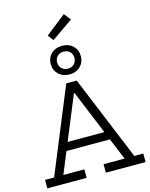

<svg xmlns="http://www.w3.org/2000/svg" viewBox="-176 -1387 1172 1496"><g transform="rotate(-15 410.0 -639.0)"><path d="M613.5 -308.5V-242.5H209.5V-308.5ZM734 -68.5H806.5V0H486V-68.5H655.5L398.5 -693L445 -661H372L418.5 -693L161.5 -68.5H331V0H14V-68.5H87L368 -752H452.5ZM411.5 -812.5Q358 -812.5 324 -845.5Q290 -878.5 290 -928Q290 -978.5 324 -1011Q358 -1043.5 411.5 -1043.5Q465.5 -1043.5 499.2 -1011Q533 -978.5 533 -928Q533 -878.5 499.2 -845.5Q465.5 -812.5 411.5 -812.5ZM411.5 -859Q442.5 -859 461.8 -878.5Q481 -898 481 -928Q481 -958.5 461.8 -977.5Q442.5 -996.5 411.5 -996.5Q381 -996.5 361.2 -977.5Q341.5 -958.5 341.5 -928Q341.5 -898 361.2 -878.5Q381 -859 411.5 -859ZM489 -1278 532.5 -1223.5 359.5 -1103.5 325 -1149Z"/></g></svg>

Font: Hepta Slab ExtraLight
Style: Regular
Weight: 400
Version: Version 1.102